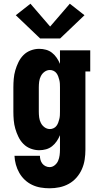

<svg xmlns="http://www.w3.org/2000/svg" viewBox="-20 -801 540 1034"><path d="M247 213Q223 213 199 209Q175 205 153 194.5Q131 184 113.5 167.5Q96 151 84 130Q72 109 65.5 85.5Q59 62 58 38H195Q195 49 198 60Q201 71 208 80Q215 89 225.5 94Q236 99 247 99Q262 99 274.5 89Q287 79 293 65Q299 51 301 35.5Q303 20 303 5V-73Q296 -56 285.5 -40.5Q275 -25 260.5 -13.5Q246 -2 228 3Q210 8 191 8Q168 8 145.5 -0.5Q123 -9 106.5 -25.5Q90 -42 79.5 -63.5Q69 -85 62.5 -107.5Q56 -130 54 -153.5Q52 -177 52 -200V-330Q52 -353 54 -376.5Q56 -400 62.5 -422.5Q69 -445 79.5 -466.5Q90 -488 106.5 -504.5Q123 -521 145.5 -529.5Q168 -538 191 -538Q210 -538 228 -533Q246 -528 260.5 -516.5Q275 -505 285.5 -489.5Q296 -474 303 -457V-530H466V-416H440V5Q440 32 436 58.5Q432 85 421 110Q410 135 392 155.5Q374 176 350.5 189Q327 202 300.5 207.5Q274 213 247 213ZM249 -106Q259 -106 268.5 -110.5Q278 -115 284 -123Q290 -131 293.5 -140.5Q297 -150 299.5 -160Q302 -170 302.5 -180Q303 -190 303 -200V-330Q303 -340 302.5 -350Q302 -360 299.5 -370Q297 -380 293.5 -389.5Q290 -399 284 -407Q278 -415 268.5 -419.5Q259 -424 249 -424Q233 -424 220 -414.5Q207 -405 200 -391Q193 -377 191 -361.5Q189 -346 189 -330V-200Q189 -184 191 -168.5Q193 -153 200 -139Q207 -125 220 -115.5Q233 -106 249 -106ZM196 -594 65 -719 144 -781 250 -658 356 -781 435 -719 304 -594Z"/></svg>

Font: Iosevka Slab Heavy
Style: Regular
Weight: 900
Monospace: yes
Designer: Belleve Invis
Foundry: Belleve Invis
Version: Version 11.1.0; ttfautohint (v1.8.3)